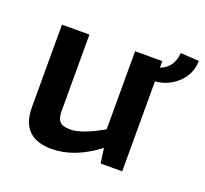

<svg xmlns="http://www.w3.org/2000/svg" viewBox="-102 -669 858 802"><g transform="rotate(20 327.0 -267.5)"><path d="M654 -543Q653 -484 611 -444.5Q569 -405 511 -400V0H415L406 -66Q302 13 201 13Q65 13 65 -123V-490H187V-159Q186 -120 199 -105Q212 -90 247 -90Q298 -90 390 -143V-490H511V-461Q567 -482 572 -548Z"/></g></svg>

Font: Exo 2 Semi Bold
Style: Regular
Weight: 600
Designer: Natanael Gama
Version: Version 1.001;PS 001.001;hotconv 1.0.88;makeotf.lib2.5.64775